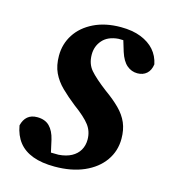

<svg xmlns="http://www.w3.org/2000/svg" viewBox="-85 -578 582 661"><g transform="rotate(15 206.0 -247.5)"><path d="M169 14Q123 14 91 2Q59 -10 40.5 -33.5Q22 -57 16 -92Q21 -113 34 -124Q47 -135 68 -135Q96 -135 112 -119Q128 -103 135 -73L149 -10L95 -31Q115 -30 133.5 -29.5Q152 -29 172 -29Q199 -31 217.5 -41Q236 -51 245.5 -67.5Q255 -84 255 -105Q255 -134 238.5 -156Q222 -178 181 -208Q153 -230 131 -251.5Q109 -273 97 -298.5Q85 -324 85 -359Q85 -401 107 -435Q129 -469 170 -489Q211 -509 266 -509Q308 -509 338 -497Q368 -485 386 -464.5Q404 -444 410 -415Q407 -393 394 -381.5Q381 -370 361 -370Q340 -370 323.5 -384Q307 -398 297 -429L280 -485L328 -466Q314 -467 299 -467.5Q284 -468 268 -468Q231 -465 212 -443.5Q193 -422 193 -392Q193 -359 211.5 -337.5Q230 -316 272 -284Q303 -262 324.5 -240.5Q346 -219 356.5 -194.5Q367 -170 367 -138Q367 -94 342.5 -59.5Q318 -25 273.5 -5.5Q229 14 169 14Z"/></g></svg>

Font: Source Serif 4 SemiBold
Style: Italic
Weight: 600
Italic angle: -12°
Designer: Frank Grießhammer
Foundry: Adobe Systems Incorporated
Version: Version 4.004;hotconv 1.0.116;makeotfexe 2.5.65601